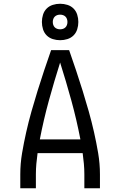

<svg xmlns="http://www.w3.org/2000/svg" viewBox="-20 -1002 640 1022"><path d="M88 0V-74Q88 -131 97.5 -187Q107 -243 119.5 -298.5Q132 -354 147.5 -409Q163 -464 180 -518.5Q197 -573 215 -627Q233 -681 252 -735H348Q367 -681 385 -627Q403 -573 420 -518.5Q437 -464 452.5 -409Q468 -354 480.5 -298.5Q493 -243 502.5 -187Q512 -131 512 -74V0H429V-74Q429 -102 426.5 -130Q424 -158 420 -187H180Q176 -158 173.5 -130Q171 -102 171 -74V0ZM408 -260Q388 -364 360 -466Q332 -568 300 -669Q268 -568 240 -466Q212 -364 192 -260ZM300 -788Q280 -788 261 -794Q242 -800 228.5 -813.5Q215 -827 209 -846Q203 -865 203 -885Q203 -905 209 -924Q215 -943 228.5 -956.5Q242 -970 261 -976Q280 -982 300 -982Q320 -982 339 -976Q358 -970 371.5 -956.5Q385 -943 391 -924Q397 -905 397 -885Q397 -865 391 -846Q385 -827 371.5 -813.5Q358 -800 339 -794Q320 -788 300 -788ZM300 -846Q308 -846 315.5 -848.5Q323 -851 328.5 -856.5Q334 -862 336.5 -869.5Q339 -877 339 -885Q339 -893 336.5 -900.5Q334 -908 328.5 -913.5Q323 -919 315.5 -921.5Q308 -924 300 -924Q292 -924 284.5 -921.5Q277 -919 271.5 -913.5Q266 -908 263.5 -900.5Q261 -893 261 -885Q261 -877 263.5 -869.5Q266 -862 271.5 -856.5Q277 -851 284.5 -848.5Q292 -846 300 -846Z"/></svg>

Font: Bmono
Style: Regular
Weight: 400
Monospace: yes
Designer: Belleve Invis
Foundry: Belleve Invis
Version: Version 11.2.2; ttfautohint (v1.8.2)